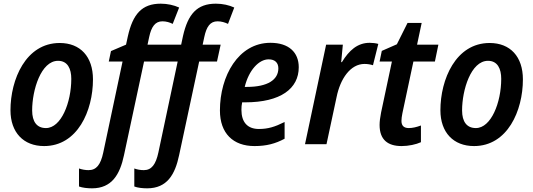

<svg xmlns="http://www.w3.org/2000/svg" viewBox="-20 -785 2903 1045"><path d="M220 10C402 10 486 -182 486 -353C486 -477 417 -551 305 -551C120 -551 37 -352 37 -185C37 -64 108 10 220 10ZM230 -88C181 -88 155 -122 155 -184C155 -295 203 -454 296 -454C348 -454 368 -411 368 -356C368 -227 313 -88 230 -88Z M481 240C589 240 633 164 655 59L764 -450H947L842 45C828 110 805 141 763 141C745 141 727 138 711 132V230C729 237 755 240 781 240C890 240 933 164 955 59L1064 -450H1161L1181 -542H1083L1092 -584C1104 -640 1124 -669 1164 -669C1185 -669 1204 -663 1221 -655L1255 -744C1227 -757 1192 -765 1155 -765C1052 -765 1003 -708 976 -589L966 -542H783L792 -584C804 -640 825 -669 864 -669C885 -669 904 -663 920 -655L955 -744C927 -757 891 -765 855 -765C752 -765 703 -708 676 -588L666 -542L584 -507L572 -450H647L542 45C528 111 505 141 462 141C445 141 427 138 410 132V230C429 237 455 240 481 240Z M1365 10C1430 10 1479 -3 1529 -30V-121C1475 -94 1438 -83 1389 -83C1327 -83 1294 -120 1294 -187C1294 -201 1295 -214 1298 -228H1314C1508 -228 1606 -303 1606 -419C1606 -500 1552 -552 1452 -552C1277 -552 1177 -371 1177 -184C1177 -59 1249 10 1365 10ZM1324 -312H1312C1334 -403 1389 -462 1442 -462C1477 -462 1495 -443 1495 -413C1495 -351 1437 -312 1324 -312Z M1640 0H1757L1812 -257C1832 -356 1887 -437 1964 -437C1981 -437 1997 -434 2010 -430L2039 -546C2025 -550 2007 -552 1992 -552C1926 -552 1880 -511 1841 -447H1837L1846 -542H1755Z M2166 10C2204 10 2245 1 2271 -11V-102C2247 -93 2225 -88 2205 -88C2178 -88 2165 -101 2165 -127C2165 -138 2167 -153 2170 -168L2230 -450H2347L2366 -542H2250L2275 -660H2198L2140 -544L2058 -508L2046 -450H2113L2054 -172C2049 -146 2046 -124 2046 -105C2046 -24 2091 10 2166 10Z M2560 10C2742 10 2826 -182 2826 -353C2826 -477 2757 -551 2645 -551C2460 -551 2377 -352 2377 -185C2377 -64 2448 10 2560 10ZM2570 -88C2521 -88 2495 -122 2495 -184C2495 -295 2543 -454 2636 -454C2688 -454 2708 -411 2708 -356C2708 -227 2653 -88 2570 -88Z"/></svg>

Font: Noto Sans SemiCondensed SemiBold
Style: Italic
Weight: 600
Width: 4
Italic angle: -12°
Designer: Monotype Design Team
Foundry: Monotype Imaging Inc.
Version: Version 2.013